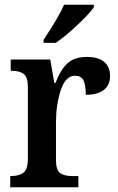

<svg xmlns="http://www.w3.org/2000/svg" viewBox="-20 -786 496 806"><path d="M23 -47H26Q61 -47 79 -61.5Q97 -76 97 -119V-421Q97 -462 79.5 -475.5Q62 -489 28 -489H25V-536H191L208 -438H213Q234 -493 263 -520Q292 -547 345 -547Q393 -547 417.5 -526Q442 -505 442 -467Q442 -429 416 -408.5Q390 -388 340 -388Q340 -431 330 -449.5Q320 -468 295 -468Q255 -468 235 -407Q215 -346 215 -274V-114Q215 -73 232 -60Q249 -47 282 -47H309V0H23ZM163 -619Q228 -717 249 -766H374V-756Q357 -730 306 -682Q255 -634 214 -606H163Z"/></svg>

Font: Noto Serif NarrowSemiBold
Style: Regular
Weight: 600
Width: 4
Designer: Monotype Design Team
Foundry: Monotype Imaging Inc.
Version: Version 1.001